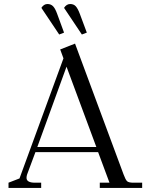

<svg xmlns="http://www.w3.org/2000/svg" viewBox="-20 -927 740 947"><path d="M22 0V-25.9L76.2 -46.9L293 -639.2L276.9 -683.1L350.1 -711.9L589.8 -65.9Q599.1 -40.5 606.9 -33.2Q614.7 -25.9 638.2 -25.9H681.2V0H472.2V-25.9H520L463.9 -176.8H154.8L113.8 -66.9Q110.8 -58.1 110.8 -49.8Q110.8 -25.9 152.8 -25.9H183.1V0ZM164.1 -202.1H455.1L308.1 -598.1ZM184.1 -888.2Q196.3 -907.2 213.9 -907.2Q231 -907.2 241.7 -896.2Q252.4 -885.3 262.2 -857.9L295.9 -766.1L272 -756.8ZM295.9 -888.2Q308.1 -907.2 326.2 -907.2Q343.3 -907.2 353.5 -896.2Q363.8 -885.3 374 -857.9L408.2 -766.1L383.8 -756.8Z"/></svg>

Font: Dihjauti S
Style: Regular
Weight: 400
Designer: T. Christopher White
Version: Version 3.0.0